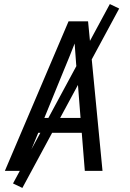

<svg xmlns="http://www.w3.org/2000/svg" viewBox="-20 -840 640 944"><path d="M4 0 317 -735H413L484 0H397L382 -187H168L91 0ZM198 -260H376L358 -490Q354 -524 352 -558Q350 -592 347 -626Q334 -592 320 -558Q306 -524 292 -490ZM90 84 44 62 520 -820 566 -798Z"/></svg>

Font: Iosevka Extended Oblique
Style: Regular
Weight: 400
Width: 7
Italic angle: -9°
Monospace: yes
Designer: Belleve Invis
Foundry: Belleve Invis
Version: Version 32.0.1; ttfautohint (v1.8.4)